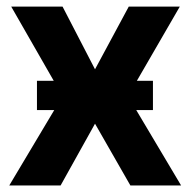

<svg xmlns="http://www.w3.org/2000/svg" viewBox="-20 -566 581 586"><path d="M170.9 -545.9 270 -354.5 373 -545.9H528.8L370.6 -272.5L532.7 0H377.9L270 -188.5L165 0H8.3L170.9 -272.5L14.2 -545.9ZM92.8 -230V-319.3H446.8V-230Z"/></svg>

Font: Inter Tight
Style: Bold
Weight: 700
Designer: Rasmus Andersson
Foundry: rsms
Version: Version 3.004; ttfautohint (v1.8.4.7-5d5b)